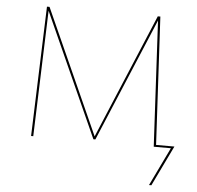

<svg xmlns="http://www.w3.org/2000/svg" viewBox="-57 -716 996 970"><g transform="rotate(5 441.0 -231.5)"><path d="M746 195H734L828 0H741L707 -637L444 -11H434L152 -638L130 0H119L142 -658H155L439 -26L704 -658H717L752 -10H845Z"/></g></svg>

Font: Ysabeau Hairline
Style: Regular
Weight: 100
Designer: Christian Thalmann (Catharsis Fonts)
Version: Version 0.003